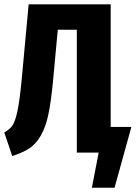

<svg xmlns="http://www.w3.org/2000/svg" viewBox="-22 -713 634 897"><path d="M495.1 -120.1H591.8L513.2 164.1H407.2L439 0H336.9V-574.2H248L225.1 -328.1Q215.8 -233.4 203.4 -175.5Q190.9 -117.7 168 -78.6Q145 -39.6 115 -19.8Q85 0 35.2 16.1L-2 -94.2Q23.9 -108.4 36.9 -128.2Q49.8 -147.9 59.8 -195.6Q69.8 -243.2 79.1 -338.9L111.8 -692.9H495.1Z"/></svg>

Font: Fira Sans Compressed
Style: Bold
Weight: 700
Width: 1
Designer: Carrois Corporate & Edenspiekermann AG
Foundry: Carrois Corporate GbR & Edenspiekermann AG
Version: Version 4.203;PS 004.203;hotconv 1.0.88;makeotf.lib2.5.64775